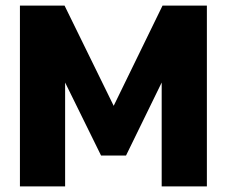

<svg xmlns="http://www.w3.org/2000/svg" viewBox="-20 -664 808 684"><path d="M51 0V-644H210L385 -287L559 -644H717V0H556V-370L429 -110H340L212 -370V0Z"/></svg>

Font: Kanit SemiBold
Style: Regular
Weight: 600
Designer: Katatrad Team
Foundry: CadsonDemak
Version: Version 2.000; ttfautohint (v1.8.3)